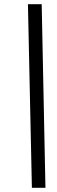

<svg xmlns="http://www.w3.org/2000/svg" viewBox="-20 -780 275 921"><path d="M133 121H198L180 -760H114Z"/></svg>

Font: Noto Serif ExtraCondensed Black
Style: Italic
Weight: 900
Width: 2
Italic angle: -12°
Designer: Monotype Design Team
Foundry: Monotype Imaging Inc.
Version: Version 2.014